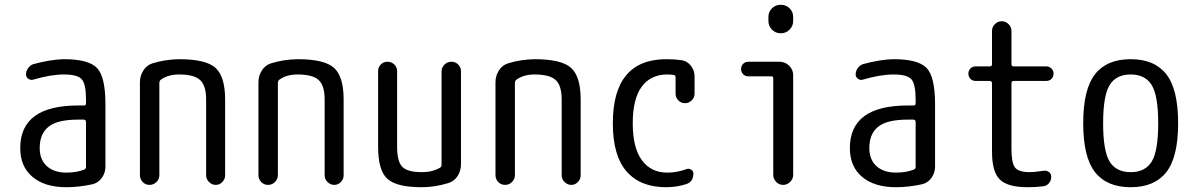

<svg xmlns="http://www.w3.org/2000/svg" viewBox="-20 -780 5040 810"><path d="M309.6 -275.4Q222.7 -275.4 185.1 -245.6Q147.5 -215.8 147.5 -155.3Q147.5 -106.4 177.7 -79.1Q208 -51.8 259.8 -51.8Q302.7 -51.8 335 -64.5Q342.8 -67.4 342.8 -76.2V-265.6Q342.8 -274.4 334 -275.4ZM259.8 9.8Q168.9 9.8 117.2 -33.7Q65.4 -77.1 65.4 -155.3Q65.4 -335 309.6 -335H334Q342.8 -335 342.8 -343.8V-360.4Q342.8 -425.8 324.7 -445.8Q306.6 -465.8 250 -465.8Q194.3 -465.8 121.1 -444.3Q110.4 -440.4 100.1 -447.3Q89.8 -454.1 89.8 -465.8Q89.8 -480.5 99.1 -493.2Q108.4 -505.9 122.1 -509.8Q194.3 -529.3 250 -530.3Q353.5 -530.3 389.2 -493.2Q424.8 -456.1 424.8 -339.8V-77.1Q424.8 -50.8 409.7 -29.8Q394.5 -8.8 371.1 -2.9Q313.5 9.8 259.8 9.8Z M570.3 -41V-432.6Q570.3 -460 584.5 -482.4Q598.6 -504.9 623 -512.7Q676.8 -529.3 735.4 -530.3Q848.6 -530.3 889.2 -493.7Q929.7 -457 929.7 -360.4V-40Q929.7 -24.4 918 -12.2Q906.2 0 890.1 0Q874 0 861.8 -12.2Q849.6 -24.4 849.6 -40V-360.4Q849.6 -418.9 824.2 -442.4Q798.8 -465.8 735.4 -465.8Q689.5 -465.8 659.2 -444.3Q652.3 -439.5 652.3 -429.7V-41Q652.3 -24.4 640.1 -12.2Q627.9 0 610.8 0Q593.8 0 582 -12.2Q570.3 -24.4 570.3 -41Z M1070.3 -41V-432.6Q1070.3 -460 1084.5 -482.4Q1098.6 -504.9 1123 -512.7Q1176.8 -529.3 1235.4 -530.3Q1348.6 -530.3 1389.2 -493.7Q1429.7 -457 1429.7 -360.4V-40Q1429.7 -24.4 1418 -12.2Q1406.2 0 1390.1 0Q1374 0 1361.8 -12.2Q1349.6 -24.4 1349.6 -40V-360.4Q1349.6 -418.9 1324.2 -442.4Q1298.8 -465.8 1235.4 -465.8Q1189.5 -465.8 1159.2 -444.3Q1152.3 -439.5 1152.3 -429.7V-41Q1152.3 -24.4 1140.1 -12.2Q1127.9 0 1110.8 0Q1093.8 0 1082 -12.2Q1070.3 -24.4 1070.3 -41Z M1759.8 9.8Q1652.3 9.8 1613.8 -25.9Q1575.2 -61.5 1575.2 -160.2V-480.5Q1575.2 -496.1 1586.4 -507.8Q1597.7 -519.5 1614.7 -519.5Q1631.8 -519.5 1643.6 -507.8Q1655.3 -496.1 1655.3 -480.5V-160.2Q1655.3 -98.6 1677.2 -76.2Q1699.2 -53.7 1759.8 -53.7Q1803.7 -53.7 1835.9 -72.3Q1842.8 -76.2 1842.8 -85V-478.5Q1842.8 -495.1 1855 -507.3Q1867.2 -519.5 1884.3 -519.5Q1901.4 -519.5 1913.1 -507.8Q1924.8 -496.1 1924.8 -478.5V-86.9Q1924.8 -59.6 1910.6 -37.6Q1896.5 -15.6 1872.1 -7.8Q1814.5 9.8 1759.8 9.8Z M2070.3 -41V-432.6Q2070.3 -460 2084.5 -482.4Q2098.6 -504.9 2123 -512.7Q2176.8 -529.3 2235.4 -530.3Q2348.6 -530.3 2389.2 -493.7Q2429.7 -457 2429.7 -360.4V-40Q2429.7 -24.4 2418 -12.2Q2406.2 0 2390.1 0Q2374 0 2361.8 -12.2Q2349.6 -24.4 2349.6 -40V-360.4Q2349.6 -418.9 2324.2 -442.4Q2298.8 -465.8 2235.4 -465.8Q2189.5 -465.8 2159.2 -444.3Q2152.3 -439.5 2152.3 -429.7V-41Q2152.3 -24.4 2140.1 -12.2Q2127.9 0 2110.8 0Q2093.8 0 2082 -12.2Q2070.3 -24.4 2070.3 -41Z M2790 9.8Q2681.6 9.8 2623.5 -56.6Q2565.4 -123 2565.4 -259.8Q2565.4 -529.3 2790 -530.3Q2826.2 -530.3 2853.5 -526.4Q2877.9 -523.4 2894 -503.4Q2910.2 -483.4 2910.2 -458V-384.8Q2910.2 -368.2 2897.9 -356.4Q2885.7 -344.7 2869.6 -344.7Q2853.5 -344.7 2841.8 -356.4Q2830.1 -368.2 2830.1 -384.8V-454.1Q2830.1 -461.9 2822.3 -463.9Q2806.6 -465.8 2794.9 -465.8Q2725.6 -465.8 2687.5 -414.6Q2649.4 -363.3 2649.4 -259.8Q2649.4 -156.2 2688 -104Q2726.6 -51.8 2794.9 -51.8Q2836.9 -51.8 2875 -66.4Q2885.7 -70.3 2895.5 -64.5Q2905.3 -58.6 2905.3 -47.9Q2905.3 -12.7 2874 -2.9Q2834 9.8 2790 9.8Z M3136.7 -458Q3124 -458 3115.2 -466.8Q3106.4 -475.6 3106.4 -488.8Q3106.4 -502 3115.2 -510.7Q3124 -519.5 3136.7 -519.5H3268.6Q3292 -519.5 3309.1 -502.9Q3326.2 -486.3 3326.2 -462.9V-42Q3326.2 -25.4 3313.5 -12.7Q3300.8 0 3283.7 0Q3266.6 0 3254.4 -12.7Q3242.2 -25.4 3242.2 -42V-449.2Q3242.2 -458 3234.4 -458ZM3221.7 -708Q3221.7 -730.5 3236.8 -745.1Q3252 -759.8 3273.9 -759.8Q3295.9 -759.8 3311 -745.1Q3326.2 -730.5 3326.2 -708V-692.4Q3326.2 -669.9 3311 -654.8Q3295.9 -639.6 3273.9 -639.6Q3252 -639.6 3236.8 -654.8Q3221.7 -669.9 3221.7 -692.4Z M3809.6 -275.4Q3722.7 -275.4 3685.1 -245.6Q3647.5 -215.8 3647.5 -155.3Q3647.5 -106.4 3677.7 -79.1Q3708 -51.8 3759.8 -51.8Q3802.7 -51.8 3835 -64.5Q3842.8 -67.4 3842.8 -76.2V-265.6Q3842.8 -274.4 3834 -275.4ZM3759.8 9.8Q3668.9 9.8 3617.2 -33.7Q3565.4 -77.1 3565.4 -155.3Q3565.4 -335 3809.6 -335H3834Q3842.8 -335 3842.8 -343.8V-360.4Q3842.8 -425.8 3824.7 -445.8Q3806.6 -465.8 3750 -465.8Q3694.3 -465.8 3621.1 -444.3Q3610.4 -440.4 3600.1 -447.3Q3589.8 -454.1 3589.8 -465.8Q3589.8 -480.5 3599.1 -493.2Q3608.4 -505.9 3622.1 -509.8Q3694.3 -529.3 3750 -530.3Q3853.5 -530.3 3889.2 -493.2Q3924.8 -456.1 3924.8 -339.8V-77.1Q3924.8 -50.8 3909.7 -29.8Q3894.5 -8.8 3871.1 -2.9Q3813.5 9.8 3759.8 9.8Z M4095.7 -438.5Q4083 -438.5 4074.2 -447.3Q4065.4 -456.1 4065.4 -469.2Q4065.4 -482.4 4074.2 -491.2Q4083 -500 4095.7 -500H4156.2Q4165 -500 4165 -508.8V-649.4Q4165 -666 4177.2 -678.2Q4189.5 -690.4 4206.1 -690.4Q4222.7 -690.4 4234.9 -678.2Q4247.1 -666 4247.1 -649.4V-508.8Q4247.1 -500 4255.9 -500H4393.6Q4406.2 -500 4415.5 -491.2Q4424.8 -482.4 4424.8 -469.2Q4424.8 -456.1 4416 -447.3Q4407.2 -438.5 4393.6 -438.5H4255.9Q4247.1 -438.5 4247.1 -428.7V-150.4Q4247.1 -92.8 4262.2 -73.2Q4277.3 -53.7 4325.2 -53.7Q4342.8 -53.7 4382.8 -59.6Q4395.5 -61.5 4405.3 -54.2Q4415 -46.9 4415 -34.2Q4415 -19.5 4405.8 -7.8Q4396.5 3.9 4380.9 5.9Q4351.6 9.8 4315.4 9.8Q4231.4 9.8 4198.2 -22.5Q4165 -54.7 4165 -139.6V-428.7Q4165 -437.5 4156.2 -438.5Z M4838.9 -420.9Q4811.5 -465.8 4750 -465.8Q4688.5 -465.8 4661.1 -420.9Q4633.8 -376 4633.8 -259.8Q4633.8 -143.6 4661.1 -98.6Q4688.5 -53.7 4750 -53.7Q4811.5 -53.7 4838.9 -98.6Q4866.2 -143.6 4866.2 -259.8Q4866.2 -376 4838.9 -420.9ZM4900.4 -53.7Q4850.6 9.8 4750 9.8Q4649.4 9.8 4599.6 -53.7Q4549.8 -117.2 4549.8 -260.3Q4549.8 -403.3 4599.6 -466.8Q4649.4 -530.3 4750 -530.3Q4850.6 -530.3 4900.4 -466.8Q4950.2 -403.3 4950.2 -260.3Q4950.2 -117.2 4900.4 -53.7Z"/></svg>

Font: Rounded Mgen+ 1mn regular
Style: Regular
Weight: 400
Designer: [Source Han Sans]
Ryoko NISHIZUKA  (kana & ideographs); Paul D. Hunt (Latin, Greek & Cyrillic); Wenlong ZHANG  (bopomofo
Version: Version 1.059.20150602